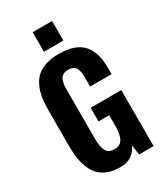

<svg xmlns="http://www.w3.org/2000/svg" viewBox="-248 -1126 1067 1237"><g transform="rotate(-30 285.5 -507.0)"><path d="M211.4 -879.4V-1024.9H356V-879.4ZM267.6 11.2Q207.5 11.2 164.6 -8.3Q121.6 -27.8 96.2 -65.4Q70.8 -103 59.3 -153.1Q47.9 -203.1 47.9 -269.5V-536.1Q47.9 -590.8 54.9 -633.3Q62 -675.8 79.1 -711.7Q96.2 -747.6 123 -770.8Q149.9 -793.9 190.7 -806.9Q231.4 -819.8 285.2 -819.8Q348.6 -819.8 394 -804Q439.5 -788.1 466.1 -756.3Q492.7 -724.6 504.6 -682.1Q516.6 -639.6 516.6 -582.5V-536.6H356.9V-591.3Q356.9 -613.8 356 -627.9Q355 -642.1 351.1 -657.5Q347.2 -672.9 339.8 -681.6Q332.5 -690.4 319.6 -696Q306.6 -701.7 287.6 -701.7Q267.6 -701.7 253.9 -694.6Q240.2 -687.5 232.9 -677.5Q225.6 -667.5 221.4 -649.4Q217.3 -631.3 216.6 -617.2Q215.8 -603 215.8 -580.1V-229Q215.8 -169.9 231.9 -139.2Q248 -108.4 292 -108.4Q336.4 -108.4 353.8 -141.4Q371.1 -174.3 371.1 -235.4V-314.9H291.5V-416.5H519.5V0H411.6L400.9 -74.2Q364.3 11.2 267.6 11.2Z"/></g></svg>

Font: Oswald
Style: DemiBold
Weight: 600
Designer: Vernon Adams
Foundry: Vernon Adams
Version: 3.0; ttfautohint (v0.95) -l 8 -r 50 -G 200 -x 0 -w "G" -W -c